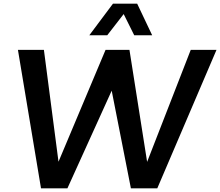

<svg xmlns="http://www.w3.org/2000/svg" viewBox="-20 -1020 1193 1040"><path d="M561 -829.1H463.9L591.8 -1000H723.1L804.2 -829.1H707L649.9 -943.8ZM1152.8 -750 832 0H689L585 -528.8L345.2 0H202.1L77.1 -750H217.8L296.9 -144L551.8 -750H681.2L776.9 -143.1L1013.2 -750Z"/></svg>

Font: Oakes Grotesk
Style: SemiBold Italic
Weight: 600
Designer: Samuel Oakes
Foundry: Samuel Oakes
Version: Version 1.0 | wf-rip DC20170320